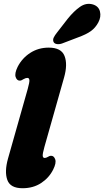

<svg xmlns="http://www.w3.org/2000/svg" viewBox="-20 -988 552 1018"><path d="M320 -578 215.5 -209Q205.5 -173 206.5 -161.8Q207.5 -150.5 217 -150.5Q224 -150.5 232.5 -155.5Q237.5 -158.5 241.5 -160.2Q245.5 -162 251.5 -162Q266 -162 272.8 -143Q279.5 -124 262 -89Q240 -45 198 -17.5Q156 10 99.5 10Q34.5 10 18.8 -34Q3 -78 22.5 -147.5L127 -516.5Q137 -552 135.8 -563.5Q134.5 -575 125 -575Q116.5 -575 105 -568.5Q99.5 -565 94.8 -562.8Q90 -560.5 84.5 -560.5Q69.5 -560.5 63 -579.5Q56.5 -598.5 73.5 -633.5Q97 -679.5 140.2 -707.5Q183.5 -735.5 238.5 -735.5Q305 -735.5 322.2 -691.2Q339.5 -647 320 -578ZM339 -888.5Q372 -929.5 404.5 -952Q437 -974.5 472.5 -964.5Q503 -955 510 -927Q517 -899 501.5 -869.5Q486.5 -841 462 -823.2Q437.5 -805.5 393 -789.5L310.5 -758Q296 -752.5 282.5 -754.2Q269 -756 264 -765.5Q259 -777 265 -789.2Q271 -801.5 282 -815Z"/></svg>

Font: Fraunces 144pt S100 Black
Style: Italic
Weight: 900
Italic angle: -16°
Version: Version 1.000; ttfautohint (v1.8.3)